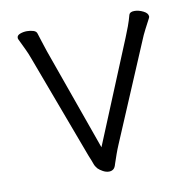

<svg xmlns="http://www.w3.org/2000/svg" viewBox="-63 -546 616 623"><g transform="rotate(-10 245.0 -234.5)"><path d="M376 -404 237 -67 117 -404Q112 -420 106 -437.5Q100 -455 97 -466Q95 -474 85 -477Q75 -480 64 -480Q52 -480 41.5 -476Q31 -472 31 -464Q31 -461 32 -459Q41 -440 49 -423.5Q57 -407 63 -390L191 -47Q199 -28 202 -19Q205 -10 212 -2Q218 4 228 9.5Q238 15 248 15Q256 15 262 10.5Q268 6 271 -6Q276 -21 281.5 -36.5Q287 -52 293 -66L429 -387Q434 -400 444 -419.5Q454 -439 461 -452Q463 -456 463 -458Q463 -469 448 -476.5Q433 -484 419 -484Q404 -484 401 -475Q396 -456 389.5 -438.5Q383 -421 376 -404Z"/></g></svg>

Font: Klee One
Style: Regular
Weight: 400
Designer: Fontworks Inc.
Foundry: Fontworks Inc.
Version: Version 1.100